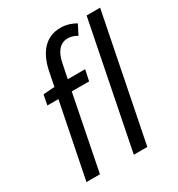

<svg xmlns="http://www.w3.org/2000/svg" viewBox="-173 -836 877 948"><g transform="rotate(-30 266.0 -362.0)"><path d="M76 -481 65 -424H128L43 0H120L204 -424H303L316 -486H217L234 -569C245 -626 273 -661 317 -661C339 -661 357 -653 370 -645L398 -700C374 -714 346 -724 311 -724C229 -724 177 -665 157 -567L141 -486ZM455 -712 313 0H390L532 -712Z"/></g></svg>

Font: Cambridge Sans Italic
Style: Regular
Weight: 400
Italic angle: -11°
Version: Version 2.000;PS 002.000;hotconv 1.0.88;makeotf.lib2.5.64775